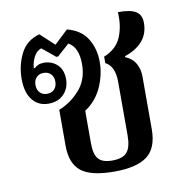

<svg xmlns="http://www.w3.org/2000/svg" viewBox="-71 -655 708 733"><g transform="rotate(-10 283.5 -288.5)"><path d="M315 10Q224 10 186 -20.5Q148 -51 148 -120V-259Q193 -276 228.5 -315.5Q264 -355 264 -416Q264 -481 226 -502L179 -460H172L121 -502Q103 -496 92.5 -476.5Q82 -457 80 -434L83 -431Q90 -438 99 -442Q108 -446 121 -446Q152 -446 173 -426Q194 -406 194 -370Q194 -335 172 -312Q150 -289 112 -289Q73 -289 50 -318Q27 -347 27 -399Q27 -452 49.5 -497Q72 -542 123 -556L177 -506L230 -556Q284 -542 308 -502.5Q332 -463 332 -413Q332 -363 310.5 -315Q289 -267 245 -238V-113Q245 -68 261 -50.5Q277 -33 314 -33Q355 -33 371.5 -52.5Q388 -72 388 -117V-325Q388 -386 352 -404V-429Q402 -449 419.5 -492Q437 -535 433 -587Q479 -588 501.5 -575Q524 -562 524 -530Q524 -487 499 -459Q474 -431 431 -417V-413Q458 -402 470.5 -379.5Q483 -357 483 -329V-125Q483 -51 442 -20.5Q401 10 315 10ZM113 -327Q131 -327 141.5 -338Q152 -349 152 -368Q152 -386 141.5 -397Q131 -408 113 -408Q96 -408 85.5 -397Q75 -386 75 -368Q75 -349 85.5 -338Q96 -327 113 -327Z"/></g></svg>

Font: Noto Serif Thai SemiCondensed Medium
Style: Regular
Weight: 500
Width: 4
Designer: Monotype Design Team
Foundry: Monotype Imaging Inc.
Version: Version 2.002; ttfautohint (v1.8.4.7-5d5b)